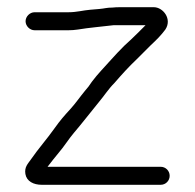

<svg xmlns="http://www.w3.org/2000/svg" viewBox="-20 -507 541 533"><path d="M51 -448C51 -434.8 62.8 -423 76 -423H170C178.7 -423 187.3 -423.7 196 -425C227.6 -430.3 263.7 -433.1 295 -437H384L362 -415C350.7 -403.7 338.3 -392 325 -380C311.7 -366.7 299.7 -354 289 -342C269.6 -320.1 251.9 -302.6 235 -280C229 -270.7 222.7 -262.3 216 -255C203.4 -239.9 189.6 -219.9 176 -205C157.7 -185 147.1 -173 131.5 -151C110.1 -120.7 86.8 -94.9 65.5 -64C57.6 -52.6 47.3 -43.2 50.5 -24C53.9 -3.7 73 6 96 6H426C440.1 6 451 -5.3 451 -19C451 -32.7 440.1 -44 426 -44H112C123.8 -58.8 131.9 -70.1 143 -83C156.9 -98.9 171.1 -121.7 185 -138C206.6 -163.2 233.5 -198 254 -223C269 -240.7 280.8 -259.8 298 -277C317.7 -299.7 336.7 -321 360 -343L397 -380C416.3 -398.2 426.1 -407.8 439 -425C458.5 -454.2 432.7 -487 407 -487H312C305.3 -487 298.7 -486.7 292 -486C276.1 -486 271.5 -483.4 255 -482L231 -480C210.2 -478.3 193.2 -473 170 -473H76C62.8 -473 51 -461.2 51 -448Z"/></svg>

Font: HoneyBee
Style: Book
Weight: 300
Foundry: Cannot Into Space Fonts
Version: Version 0.89